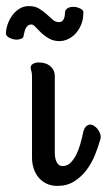

<svg xmlns="http://www.w3.org/2000/svg" viewBox="-71 -589 354 637"><path d="M110.8 -84Q110.8 -80.6 111.3 -73Q111.8 -65.4 114.3 -57.6Q116.7 -49.8 122.1 -43.9Q127.4 -38.1 137.2 -38.1Q151.9 -38.1 162.8 -48.8Q173.8 -59.6 181.9 -75.7Q189.9 -91.8 195.3 -110.6Q200.7 -129.4 204.1 -146Q207 -161.1 213.1 -168Q219.2 -174.8 226.3 -175.5Q233.4 -176.3 240.5 -171.9Q247.6 -167.5 253.2 -160.4Q258.8 -153.3 261.5 -144.5Q264.2 -135.7 262.2 -127.9Q255.4 -103 244.4 -75.7Q233.4 -48.3 216.3 -25.4Q199.2 -2.4 175.3 12.7Q151.4 27.8 119.1 27.8Q99.1 27.8 83.5 20.3Q67.9 12.7 57.1 0Q46.4 -12.7 40.8 -29.8Q35.2 -46.9 35.2 -65.9V-333Q35.2 -347.2 33 -353.5Q30.8 -359.9 30.8 -365.2Q30.8 -372.6 38.6 -377.2Q46.4 -381.8 57.1 -381.8Q82 -381.8 96.4 -368.9Q110.8 -356 110.8 -337.9ZM7.3 -470.7Q7.3 -463.9 -0.2 -460.7Q-7.8 -457.5 -15.6 -457.5Q-22 -457.5 -28.3 -459.2Q-34.7 -460.9 -39.8 -463.6Q-44.9 -466.3 -48.1 -470Q-51.3 -473.6 -51.3 -477.5Q-51.3 -492.2 -45.7 -508.3Q-40 -524.4 -30.3 -537.8Q-20.5 -551.3 -6.6 -560.1Q7.3 -568.8 24.4 -568.8Q44.9 -568.8 58.6 -560.5Q72.3 -552.2 83.3 -542.2Q94.2 -532.2 103.5 -523.9Q112.8 -515.6 124.5 -515.6Q134.3 -515.6 139.4 -523.9Q144.5 -532.2 144.5 -546.4Q144.5 -552.2 147.2 -555.9Q149.9 -559.6 153.8 -562Q157.7 -564.5 162.6 -565.4Q167.5 -566.4 171.4 -566.4Q183.6 -566.4 194.6 -561Q205.6 -555.7 205.6 -548.8Q205.6 -524.4 198 -506.6Q190.4 -488.8 178.7 -476.6Q167 -464.4 153.1 -458.5Q139.2 -452.6 126.5 -452.6Q106.4 -452.6 91.6 -461.2Q76.7 -469.7 65.7 -480.2Q54.7 -490.7 46.9 -499.3Q39.1 -507.8 33.7 -507.8Q26.4 -507.8 22 -504.4Q17.6 -501 14.6 -495.6Q11.7 -490.2 10.3 -483.6Q8.8 -477.1 7.3 -470.7Z"/></svg>

Font: Grand Hotel
Style: Regular
Weight: 400
Designer: Brian J. Bonislawsky & Jim Lyles for Astigmatic (AOETI)
Foundry: Astigmatic (AOETI)
Version: Version 001.000